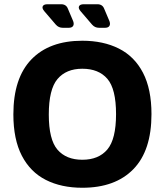

<svg xmlns="http://www.w3.org/2000/svg" viewBox="-20 -872 777 905"><path d="M368 13Q269 13 196 -24Q123 -61 83 -138Q43 -215 43 -333Q43 -504 128 -592Q213 -680 368 -680Q467 -680 540.5 -643Q614 -606 654 -529Q694 -452 694 -334Q694 -162 608.5 -74.5Q523 13 368 13ZM368 -119Q445 -119 486 -167.5Q527 -216 527 -334Q527 -453 486 -500.5Q445 -548 368 -548Q292 -548 251 -499.5Q210 -451 210 -332Q210 -214 251 -166.5Q292 -119 368 -119ZM276 -741Q256 -741 243 -756L189 -819Q177 -833 181.5 -842.5Q186 -852 204 -852H268Q292 -852 300 -831L325 -772Q330 -758 324.5 -749.5Q319 -741 304 -741ZM447 -741Q427 -741 414 -756L360 -819Q348 -833 352.5 -842.5Q357 -852 375 -852H439Q463 -852 471 -831L496 -772Q501 -758 495.5 -749.5Q490 -741 475 -741Z"/></svg>

Font: Pitagon Sans
Style: Bold
Weight: 700
Designer: Travis Tran
Foundry: Pitagon
Version: Version 1.001; ttfautohint (v1.8.4.7-5d5b);gftools[0.9.26]